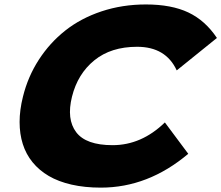

<svg xmlns="http://www.w3.org/2000/svg" viewBox="-20 -839 1003 870"><path d="M962.9 -667 780.8 -520Q731.4 -627 601.1 -627Q482.9 -627 407.5 -565.7Q332 -504.4 306.2 -400.9Q280.8 -298.8 325.2 -240Q369.6 -181.2 490.2 -181.2Q621.1 -181.2 727.1 -284.2L833 -142.1Q651.4 11.2 437 11.2Q364.3 11.2 304.4 -2.4Q244.6 -16.1 200.9 -41.7Q157.2 -67.4 127.4 -104Q97.7 -140.6 83.3 -186.3Q68.8 -231.9 68.8 -286.1Q68.8 -340.3 84 -400.9Q106.4 -491.7 155.8 -568.1Q205.1 -644.5 275.6 -700.4Q346.2 -756.3 440.2 -787.6Q534.2 -818.8 641.1 -818.8Q756.8 -818.8 833.5 -782.5Q910.2 -746.1 962.9 -667Z"/></svg>

Font: Sinkin Sans 900 X Black Italic
Style: Regular
Weight: 950
Italic angle: -112°
Designer: Keith Bates
Foundry: K-Type
Version: Sinkin Sans (version 1.0)  by Keith Bates   •   © 2014   www